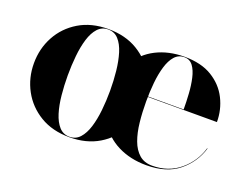

<svg xmlns="http://www.w3.org/2000/svg" viewBox="-81 -630 1035 801"><g transform="rotate(20 436.0 -230.0)"><path d="M280.5 10Q205 10 150.2 -23Q95.5 -56 66 -110.5Q36.5 -165 36.5 -230Q36.5 -295 66 -349.5Q95.5 -404 150.2 -437Q205 -470 280.5 -470Q356 -470 410.8 -437Q465.5 -404 495 -349.5Q524.5 -295 524.5 -230Q524.5 -165 495 -110.5Q465.5 -56 410.8 -23Q356 10 280.5 10ZM280.5 8Q308 8 326.2 -12.2Q344.5 -32.5 355 -66.5Q365.5 -100.5 370 -143Q374.5 -185.5 374.5 -230Q374.5 -275 370 -317.2Q365.5 -359.5 355 -393.8Q344.5 -428 326.2 -448Q308 -468 280.5 -468Q252.5 -468 234.2 -448Q216 -428 205.5 -393.8Q195 -359.5 190.8 -317Q186.5 -274.5 186.5 -230Q186.5 -185.5 190.8 -143Q195 -100.5 205.5 -66.5Q216 -32.5 234.2 -12.2Q252.5 8 280.5 8ZM621.5 10Q551 10 495.5 -17.8Q440 -45.5 408 -99Q376 -152.5 376 -230Q376 -307.5 407.2 -361Q438.5 -414.5 493.2 -442.2Q548 -470 618.5 -470Q693 -470 741.5 -440.2Q790 -410.5 814 -362.5Q838 -314.5 838 -260H443V-262H689.5Q689.5 -295.5 687.2 -331.2Q685 -367 678 -398.2Q671 -429.5 656.8 -448.8Q642.5 -468 618.5 -468Q592.5 -468 575.5 -448.8Q558.5 -429.5 548.8 -396.8Q539 -364 535 -323.5Q531 -283 531 -240Q531 -192 535.8 -148Q540.5 -104 553 -70Q565.5 -36 588 -16.2Q610.5 3.5 645.5 3.5Q717.5 3.5 768 -38.5Q818.5 -80.5 837 -143H839Q819.5 -78 766 -34Q712.5 10 621.5 10Z"/></g></svg>

Font: Bodoni Moda 96pt
Style: Bold
Weight: 700
Version: Version 2.005